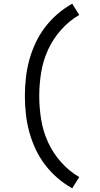

<svg xmlns="http://www.w3.org/2000/svg" viewBox="-20 -861 540 1042"><path d="M372 161Q329 137 291.5 104.5Q254 72 224 32.5Q194 -7 173 -52Q152 -97 139 -144.5Q126 -192 120.5 -241.5Q115 -291 115 -340Q115 -389 120.5 -438.5Q126 -488 139 -535.5Q152 -583 173 -628Q194 -673 224 -712.5Q254 -752 291.5 -784.5Q329 -817 372 -841L410 -780Q355 -748 311.5 -699Q268 -650 241 -591.5Q214 -533 203.5 -468.5Q193 -404 193 -340Q193 -276 203.5 -211.5Q214 -147 241 -88.5Q268 -30 311.5 19Q355 68 410 100Z"/></svg>

Font: Iosevka Algr
Style: Regular
Weight: 400
Monospace: yes
Designer: Belleve Invis
Foundry: Belleve Invis
Version: Version 26.0.2; ttfautohint (v1.8.3)